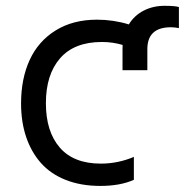

<svg xmlns="http://www.w3.org/2000/svg" viewBox="-20 -619 651 648"><path d="M535.5 -599.4Q571 -599.4 583.8 -595.2V-524.1Q569.6 -527 556.8 -527Q477.3 -527 477.3 -453.1V-382.1H393.5V-453.1Q393.5 -462.7 393.8 -467.3Q360.8 -477.3 323.9 -477.3Q230.8 -477.3 182.9 -422.4Q134.9 -367.5 134.9 -270.6Q134.9 -175.1 181.8 -120.9Q228.7 -66.8 320.3 -66.8Q378.2 -66.8 431.8 -89.5V-12.1Q385.7 8.5 318.9 8.5Q252.8 8.5 201.5 -11.9Q150.2 -32.3 117.5 -69.6Q84.9 -106.9 68 -157.5Q51.1 -208.1 51.1 -269.9Q51.1 -353.7 80.3 -416.9Q109.4 -480.1 167.8 -516.3Q226.2 -552.6 307.5 -552.6Q362.6 -552.6 414.8 -536.6Q433.2 -566.8 464.8 -583.1Q496.4 -599.4 535.5 -599.4Z"/></svg>

Font: TID UI
Style: Regular
Weight: 400
Designer: The TID Project Authors
Foundry: Bakken & Bæck
Version: Version 1.001;hotconv 1.0.109;makeotfexe 2.5.65596